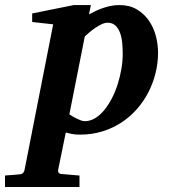

<svg xmlns="http://www.w3.org/2000/svg" viewBox="-116 -520 677 759"><path d="M369.1 -307.1Q369.1 -328.1 367.2 -349.9Q365.2 -371.6 358.9 -389.4Q352.5 -407.2 340.6 -418.7Q328.6 -430.2 309.1 -430.2Q298.3 -430.2 285.9 -424.3Q273.4 -418.5 261 -409.9Q248.5 -401.4 237.5 -392.1Q226.6 -382.8 219.2 -376L158.2 -67.9Q164.1 -64 171.9 -59.3Q179.7 -54.7 188 -50.8Q196.3 -46.9 204.3 -43.9Q212.4 -41 219.2 -41Q240.2 -41 259.5 -52.5Q278.8 -64 295.4 -84Q312 -104 325.7 -130.1Q339.4 -156.2 348.9 -186Q358.4 -215.8 363.8 -246.8Q369.1 -277.8 369.1 -307.1ZM508.8 -311Q508.8 -271 499 -231.4Q489.3 -191.9 470.9 -156Q452.6 -120.1 425.8 -89.4Q398.9 -58.6 364.7 -36.1Q330.6 -13.7 289.1 -0.7Q247.6 12.2 200.2 12.2Q181.6 12.2 167.7 9.5Q153.8 6.8 144 3.9L113.8 151.9Q112.3 158.7 116.5 163.3Q120.6 168 128.9 168Q135.7 168.5 146 169.4Q154.8 170.4 167.7 171.4Q180.7 172.4 198.2 173.8V219.2H-96.2V173.8Q-88.4 172.9 -77.9 172.4Q-67.4 171.9 -58.1 170.9Q-47.4 169.9 -36.1 168.9Q-28.3 168 -24.4 163.3Q-20.5 158.7 -19 151.9L94.2 -423.8L11.2 -433.1V-466.8L175.8 -500H243.2L235.8 -462.9Q243.7 -467.3 256.1 -473.6Q268.6 -480 284.2 -485.8Q299.8 -491.7 317.9 -495.8Q335.9 -500 356 -500Q395.5 -500 424.3 -483.2Q453.1 -466.3 471.9 -439.5Q490.7 -412.6 499.8 -378.9Q508.8 -345.2 508.8 -311Z"/></svg>

Font: Charis SIL Eur
Style: Bold Italic
Weight: 700
Italic angle: -11°
Foundry: SIL International
Version: Version 5.000